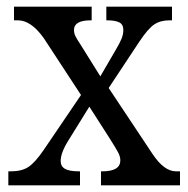

<svg xmlns="http://www.w3.org/2000/svg" viewBox="-20 -556 564 576"><path d="M5 -42H13Q45 -42 65 -55Q85 -68 111 -106L223 -271L111 -442Q73 -495 34 -495H22V-536H255V-495H252Q202 -495 202 -466Q202 -456 206.5 -447Q211 -438 223 -420L281 -327L327 -406Q339 -426 344.5 -439.5Q350 -453 350 -466Q350 -483 337.5 -489Q325 -495 302 -495H299V-536H496V-495H488Q461 -495 442.5 -482.5Q424 -470 398 -431L306 -292L437 -95Q472 -42 508 -42H520V0H283V-42H287Q341 -42 341 -75Q341 -86 334.5 -98.5Q328 -111 307 -144L248 -236L186 -136Q162 -98 162 -73Q162 -57 175 -49.5Q188 -42 217 -42H220V0H5Z"/></svg>

Font: Noto Serif Narrow
Style: Regular
Weight: 400
Width: 4
Designer: Monotype Design Team
Foundry: Monotype Imaging Inc.
Version: Version 1.001